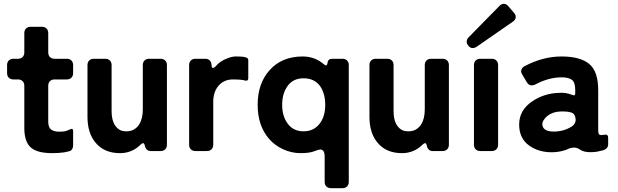

<svg xmlns="http://www.w3.org/2000/svg" viewBox="-20 -789 3227 1003"><path d="M315 7Q287 11 253 11Q219 11 191 5Q163 -1 144 -16Q107 -45 107 -121V-341Q107 -356 98 -365Q89 -374 74 -374H50Q35 -374 26 -383Q17 -392 17 -407V-449Q17 -464 26 -473Q35 -482 50 -482H74Q89 -482 98 -491Q107 -500 107 -515V-616Q107 -631 116 -640Q125 -649 140 -649H199Q214 -649 223 -640Q232 -631 232 -616V-515Q232 -500 241 -491Q250 -482 265 -482H329Q344 -482 353 -473Q362 -464 362 -449V-407Q362 -392 353 -383Q344 -374 329 -374H265Q250 -374 241 -365Q232 -356 232 -341V-154Q232 -123 247.5 -112Q263 -101 288.5 -101Q314 -101 325.5 -105Q337 -109 349.5 -114.5Q362 -120 362 -103V-28Q362 -18 356.5 -9.5Q351 -1 342 1Z M607 11Q524 11 479 -44Q437 -94 437 -179V-449Q437 -464 446 -473Q455 -482 470 -482H530Q545 -482 554 -473Q563 -464 563 -449V-209Q563 -138 603 -112Q617 -103 640.5 -103Q664 -103 680.5 -113Q697 -123 707 -139Q726 -169 726 -217V-449Q726 -464 735 -473Q744 -482 759 -482H819Q834 -482 843 -473Q852 -464 852 -449V-33Q852 -18 843 -9Q834 0 819 0H767Q755 0 747 -7.5Q739 -15 736.5 -28Q734 -41 728 -41Q722 -41 715 -34Q670 11 607 11Z M968 -33V-449Q968 -464 977 -473Q986 -482 1001 -482H1052Q1080 -482 1085 -453V-450Q1086 -434 1092 -434Q1098 -434 1107 -443Q1127 -467 1158.5 -480.5Q1190 -494 1210 -494Q1239 -494 1253 -492L1265 -489Q1277 -486 1277 -474V-380Q1277 -365 1261 -368Q1243 -374 1196.5 -374Q1150 -374 1122 -341.5Q1094 -309 1094 -258V-33Q1094 -18 1085 -9Q1076 0 1061 0H1001Q986 0 977 -9Q968 -18 968 -33Z M1676 161V29Q1676 -8 1653 -8Q1645 -8 1620.5 1.5Q1596 11 1550 11Q1504 11 1460.5 -8.5Q1417 -28 1387 -62Q1326 -131 1326 -241Q1326 -353 1388 -422Q1452 -494 1561 -494Q1625 -494 1672 -453Q1688 -439 1691 -460Q1693 -482 1716 -482H1769Q1784 -482 1793 -473Q1802 -464 1802 -449V161Q1802 176 1793 185Q1784 194 1769 194H1709Q1694 194 1685 185Q1676 176 1676 161ZM1566 -103Q1621 -103 1652 -146Q1679 -183 1679 -241Q1679 -299 1653 -338Q1623 -380 1566 -380Q1510 -380 1481 -338Q1454 -299 1454 -241Q1454 -184 1481 -146Q1510 -103 1566 -103Z M2080 11Q1997 11 1952 -44Q1910 -94 1910 -179V-449Q1910 -464 1919 -473Q1928 -482 1943 -482H2003Q2018 -482 2027 -473Q2036 -464 2036 -449V-209Q2036 -138 2076 -112Q2090 -103 2113.5 -103Q2137 -103 2153.5 -113Q2170 -123 2180 -139Q2199 -169 2199 -217V-449Q2199 -464 2208 -473Q2217 -482 2232 -482H2292Q2307 -482 2316 -473Q2325 -464 2325 -449V-33Q2325 -18 2316 -9Q2307 0 2292 0H2240Q2228 0 2220 -7.5Q2212 -15 2209.5 -28Q2207 -41 2201 -41Q2195 -41 2188 -34Q2143 11 2080 11Z M2469 -544Q2460 -538 2448.5 -538Q2437 -538 2427.5 -549Q2418 -560 2418 -571.5Q2418 -583 2427 -593L2588 -757Q2599 -769 2612 -769Q2625 -769 2636 -756L2665 -722Q2676 -710 2674 -697Q2672 -684 2658 -675ZM2456 -33V-449Q2456 -464 2465 -473Q2474 -482 2489 -482H2549Q2564 -482 2573 -473Q2582 -464 2582 -449V-33Q2582 -18 2573 -9Q2564 0 2549 0H2489Q2474 0 2465 -9Q2456 -18 2456 -33Z M2876 6Q2799 10 2745 -28Q2692 -66 2692 -138Q2692 -214 2761 -260Q2823 -302 2902 -304Q2935 -307 2970 -293Q2985 -286 2985 -302V-318Q2985 -360 2967 -372.5Q2949 -385 2915 -385Q2847 -385 2779 -349Q2769 -343 2755.5 -343Q2742 -343 2731 -361L2708 -400Q2700 -412 2703.5 -424Q2707 -436 2720 -443Q2816 -494 2913.5 -494Q3011 -494 3058 -455Q3105 -416 3105 -318V-108Q3105 -87 3113.5 -84.5Q3122 -82 3136 -85Q3157 -90 3157 -69V-35Q3157 -7 3117 -1Q3095 6 3063.5 6Q3032 6 3012 -6Q2996 -18 2980 -18Q2964 -18 2953 -13Q2920 3 2876 6ZM2813 -137Q2818 -98 2885 -102Q2927 -105 2958 -123Q2989 -139 2987 -166.5Q2985 -194 2965 -201Q2945 -208 2906 -206.5Q2867 -205 2839 -183Q2812 -160 2813 -137Z"/></svg>

Font: Tsunagi Gothic Black
Style: Regular
Weight: 900
Designer: Yoshimichi Ohira
Foundry: Positype
Version: Version 1.001